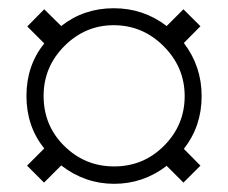

<svg xmlns="http://www.w3.org/2000/svg" viewBox="-20 -558 551 464"><path d="M127.9 -158.2 86.4 -116.7 45.4 -157.7 86.9 -199.2Q43.9 -252.9 43.9 -326.2Q43.9 -399.4 86.9 -453.1L45.9 -494.1L86.9 -535.6L127.9 -495.1Q182.6 -538.1 254.9 -538.1Q326.7 -538.1 382.8 -495.1L423.3 -535.6L464.4 -494.6L424.3 -454.1Q467.3 -397.9 467.3 -325.7Q467.3 -252.9 424.3 -198.2L464.4 -157.7L423.3 -116.7L382.8 -157.2Q326.2 -113.8 255.9 -113.8Q185.5 -113.8 127.9 -158.2ZM255.9 -155.8Q326.7 -155.8 376.5 -205.8Q426.3 -255.9 426.3 -325.7Q426.3 -395.5 375.5 -446.3Q324.7 -497.1 254.9 -497.1Q186 -497.1 135.7 -446.8Q85.4 -396.5 85.4 -326.2Q85.4 -254.4 135.5 -205.1Q185.5 -155.8 255.9 -155.8Z"/></svg>

Font: Elstob Light
Style: Regular
Weight: 300
Designer: Peter S. Baker
Version: Version 1.015